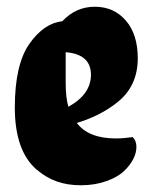

<svg xmlns="http://www.w3.org/2000/svg" viewBox="-20 -550 445 570"><path d="M374 -143Q385 -132 385 -114Q385 -96 375.5 -77.5Q366 -59 347.5 -41.5Q329 -24 295 -12Q261 0 220.5 0Q180 0 148 -11.5Q116 -23 87 -48Q24 -104 24 -231Q24 -358 67 -419.5Q110 -481 165 -487Q205 -530 261.5 -530Q318 -530 353.5 -489Q389 -448 389 -377Q389 -294 328 -246Q278 -206 208 -185Q243 -139 324 -139Q347 -139 374 -143ZM250 -328Q250 -389 175 -395V-305Q175 -260 183 -233Q250 -270 250 -328Z"/></svg>

Font: Chela One
Style: Regular
Weight: 400
Designer: Miguel Hernandez
Foundry: LatinoType
Version: Version 1.001